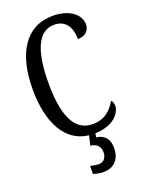

<svg xmlns="http://www.w3.org/2000/svg" viewBox="-175 -806 849 1127"><g transform="rotate(-20 249.0 -242.0)"><path d="M270 240C337 240 376 197 376 126C376 73 349 39 298 34L302 10C419 6 467 -59 467 -103C467 -118 462 -132 454 -138C424 -89 386 -46 306 -46C192 -46 144 -162 144 -358C144 -552 187 -672 292 -672C369 -672 395 -609 395 -545C440 -545 469 -570 469 -610C469 -671 408 -724 301 -724C131 -724 44 -579 44 -358C44 -150 119 -8 263 8L249 68C284 71 309 91 309 130C309 164 290 187 261 187C246 187 226 184 207 179V229C226 236 252 240 270 240Z"/></g></svg>

Font: Noto Serif Tamil ExtraCondensed
Style: Italic
Weight: 400
Width: 2
Italic angle: -12°
Designer: Indian Type Foundry, Tom Grace, and the Monotype Design Team
Foundry: Monotype Imaging Inc.
Version: Version 2.003